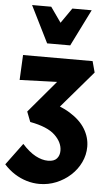

<svg xmlns="http://www.w3.org/2000/svg" viewBox="-73 -752 607 1078"><g transform="rotate(5 230.5 -212.5)"><path d="M191 286Q155 286 119.5 275.5Q84 265 51.5 244.5Q19 224 -9 193L82 70Q121 113 157.5 132.5Q194 152 228 152Q262 152 277.5 134.5Q293 117 293 90Q293 43 250.5 2.5Q208 -38 110 -56L88 -113L308 -373L346 -297L30 -286L37 -427H429L446 -364L231 -113L174 -185Q266 -165 325 -128.5Q384 -92 412.5 -45Q441 2 441 55Q441 101 421 143Q401 185 366 217Q331 249 286 267.5Q241 286 191 286ZM166 -504 199 -580 290 -711H399L296 -504ZM166 -504 63 -711H171L263 -580L296 -504Z"/></g></svg>

Font: Ysabeau Office Black
Style: Regular
Weight: 900
Designer: Christian Thalmann (Catharsis Fonts)
Version: Version 2.001;gftools[0.9.30]; featfreeze: tnum,lnum,ss02